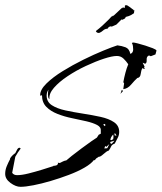

<svg xmlns="http://www.w3.org/2000/svg" viewBox="-25 -657 624 741"><path d="M54 64Q36 64 15.5 49Q-5 34 -5 14Q-5 -1 1 -15.5Q7 -30 14 -43V-46Q22 -58 34 -66Q37 -71 40.5 -78.5Q44 -86 50 -87L55 -84Q44 -70 34 -52L22 10Q28 19 41 19Q59 19 85 12.5Q111 6 137 -2Q163 -10 181 -16V-17Q186 -17 191.5 -18.5Q197 -20 199 -26L198 -29L206 -28Q212 -31 218 -34Q224 -37 231 -38Q235 -42 252 -55.5Q269 -69 290 -84.5Q311 -100 328 -112Q345 -124 349 -126L356 -137L364 -141V-151Q366 -166 350 -174.5Q334 -183 308 -189Q282 -195 252.5 -201Q223 -207 196.5 -217.5Q170 -228 153.5 -245Q137 -262 137 -290L132 -287L130 -290Q130 -311 154.5 -335Q179 -359 217 -382.5Q255 -406 296.5 -426.5Q338 -447 373.5 -461.5Q409 -476 428 -482Q445 -480 459.5 -474.5Q474 -469 478 -449Q489 -453 489 -466Q489 -473 488 -479.5Q487 -486 484 -491L488 -493Q493 -493 506.5 -489.5Q520 -486 536 -481Q552 -476 564.5 -471Q577 -466 579 -462L575 -447L557 -440L550 -443Q540 -439 541 -426Q542 -413 535 -411L526 -415V-414L533 -400L531 -397L534 -392L531 -391L524 -394Q520 -386 518 -371.5Q516 -357 505 -356Q494 -346 481 -330.5Q468 -315 451 -313V-315L454 -335L451 -340Q454 -357 459 -376Q464 -395 470 -409Q462 -421 451.5 -431Q441 -441 426 -441Q408 -441 376 -430.5Q344 -420 306.5 -402.5Q269 -385 236 -363Q203 -341 183 -318Q163 -295 166 -274Q162 -277 161 -282Q160 -287 160 -292Q160 -297 160.5 -302Q161 -307 162 -311Q155 -301 155 -288Q155 -264 175 -251Q195 -238 227 -231Q259 -224 295 -218.5Q331 -213 363 -206Q395 -199 415 -185.5Q435 -172 435 -148Q435 -135 429 -124.5Q423 -114 418 -103Q407 -99 404 -92Q401 -85 395 -76Q387 -74 374.5 -62.5Q362 -51 356 -52Q352 -50 347.5 -46.5Q343 -43 341 -38L338 -40Q327 -25 301 -10Q275 5 240.5 18Q206 31 170.5 41.5Q135 52 104 58Q73 64 54 64ZM440 -295 445 -310 450 -306ZM380 -170 382 -175 379 -179 373 -176ZM424 -133V-135L418 -144L417 -139V-135ZM405 -116 412 -120 413 -129 412 -138Q402 -128 401 -117ZM406 -102 416 -113V-114L400 -109L402 -103ZM378 -84 389 -85 397 -101 385 -90 381 -94 378 -85ZM358 -530H355Q350 -530 347 -533.5Q344 -537 346 -538Q353 -543 358.5 -548Q364 -553 370 -558L396 -583L406 -594L407 -593L410 -596Q413 -596 414 -597L445 -626L446 -625L447 -626Q447 -628 450 -628L456 -627Q458 -627 457 -631Q456 -635 458 -636Q459 -637 462 -637Q466 -637 469.5 -634Q473 -631 477 -629L486 -622Q487 -621 488.5 -620.5Q490 -620 490 -618L492 -617H494L493 -614L492 -606L481 -599L472 -595L465 -593Q459 -592 459.5 -590Q460 -588 456 -585L448 -581Q447 -580 444 -582L424 -562L408 -555Q404 -554 402 -555Q400 -556 398 -554Q394 -553 392 -549Q390 -545 387 -546Q379 -545 372.5 -539Q366 -533 358 -530Z"/></svg>

Font: Kolker Brush
Style: Regular
Weight: 400
Designer: Robert E. Leuschke
Foundry: Robert E. Leuschke
Version: Version 1.010; ttfautohint (v1.8.3)